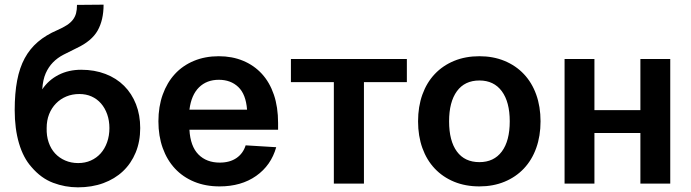

<svg xmlns="http://www.w3.org/2000/svg" viewBox="-20 -787 2964 823"><path d="M314 16Q259 16 207.5 -3.5Q156 -23 115 -71Q80 -110 61.5 -172.5Q43 -235 43 -315Q43 -387 53.5 -442Q64 -497 86 -537.5Q108 -578 142.5 -607.5Q177 -637 226 -658Q251 -669 267 -679.5Q283 -690 292.5 -702.5Q302 -715 306 -730Q310 -745 310 -766L424 -767Q424 -701 398.5 -656Q373 -611 309 -581Q278 -566 252 -552.5Q226 -539 207 -519.5Q188 -500 176 -473Q164 -446 161 -404Q188 -444 231 -466Q274 -488 328 -488Q385 -488 432 -470Q479 -452 512 -419Q545 -386 563 -340Q581 -294 581 -238Q581 -180 561.5 -133Q542 -86 507 -53Q472 -20 423 -2Q374 16 314 16ZM315 -88Q345 -88 369.5 -99Q394 -110 411.5 -129.5Q429 -149 439 -177Q449 -205 449 -238Q449 -270 439.5 -297Q430 -324 413 -343.5Q396 -363 372.5 -373.5Q349 -384 320 -384Q290 -384 264.5 -373.5Q239 -363 220 -343.5Q201 -324 190.5 -297.5Q180 -271 180 -238Q179 -205 188.5 -177Q198 -149 216 -129.5Q234 -110 259.5 -99Q285 -88 315 -88Z M921 12Q861 12 812.5 -8Q764 -28 730 -64.5Q696 -101 677.5 -152.5Q659 -204 659 -267Q659 -330 677.5 -381.5Q696 -433 729.5 -469.5Q763 -506 811 -526Q859 -546 918 -546Q975 -546 1022 -526.5Q1069 -507 1102.5 -470.5Q1136 -434 1154 -381Q1172 -328 1172 -260V-231H792Q796 -160 830.5 -125Q865 -90 922 -90Q965 -90 993.5 -109.5Q1022 -129 1033 -164L1164 -156Q1142 -78 1078 -33Q1014 12 921 12ZM1039 -317Q1034 -383 1001.5 -414Q969 -445 918 -445Q866 -445 833 -412.5Q800 -380 792 -317Z M1411 0V-435H1227V-534H1724V-435H1540V0Z M2035 12Q1975 12 1926.5 -8Q1878 -28 1843.5 -64.5Q1809 -101 1790.5 -152.5Q1772 -204 1772 -267Q1772 -330 1790.5 -381.5Q1809 -433 1843.5 -469.5Q1878 -506 1926.5 -526Q1975 -546 2035 -546Q2094 -546 2142.5 -526Q2191 -506 2225.5 -469.5Q2260 -433 2278.5 -381.5Q2297 -330 2297 -267Q2297 -204 2278.5 -152.5Q2260 -101 2225.5 -64.5Q2191 -28 2142.5 -8Q2094 12 2035 12ZM2035 -92Q2097 -92 2131 -137.5Q2165 -183 2165 -267Q2165 -350 2131 -396Q2097 -442 2035 -442Q1972 -442 1938.5 -396Q1905 -350 1905 -267Q1905 -183 1938.5 -137.5Q1972 -92 2035 -92Z M2400 0V-534H2528V-315H2725V-534H2853V0H2725V-217H2528V0Z"/></svg>

Font: Geist SemBd
Style: Regular
Weight: 400
Designer: Basement.studio, Andrés Briganti, Mateo Zaragoza
Foundry: Basement.studio, Vercel, Andrés Briganti, Guido Ferreyra, Mateo Zaragoza
Version: Version 1.401